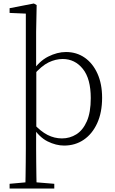

<svg xmlns="http://www.w3.org/2000/svg" viewBox="-20 -820 657 1100"><path d="M125 260Q126 229 126.5 189.5Q127 150 127.5 108.5Q128 67 128 32V-742L35 -746V-773L174 -800L190 -791L187 -637V-427L188 -416V-85L187 -76V32Q187 67 187.5 108.5Q188 150 188.5 189.5Q189 229 190 260ZM347 14Q301 14 252.5 -10Q204 -34 163 -98H160L172 -112Q213 -67 252.5 -47Q292 -27 335 -27Q380 -27 417.5 -50.5Q455 -74 477.5 -125Q500 -176 500 -258Q500 -369 454.5 -425.5Q409 -482 339 -482Q299 -482 258.5 -462.5Q218 -443 171 -389L159 -405H161Q203 -469 255.5 -495.5Q308 -522 358 -522Q419 -522 465.5 -489.5Q512 -457 538.5 -398Q565 -339 565 -260Q565 -176 537 -114.5Q509 -53 460 -19.5Q411 14 347 14ZM35 260V233L146 223H169L291 233V260Z"/></svg>

Font: Noto Serif JP ExtraLight
Style: Regular
Weight: 200
Designer: Ryoko NISHIZUKA  (kana & ideographs); Frank Grießhammer (Latin, Greek & Cyrillic); Wenlong ZHANG  (bopomofo); Sandoll Co
Foundry: Adobe
Version: Version 2.002-H1;hotconv 1.1.0;makeotfexe 2.6.0